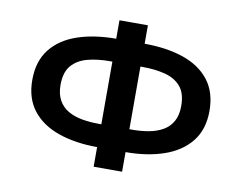

<svg xmlns="http://www.w3.org/2000/svg" viewBox="-81 -847 1238 984"><g transform="rotate(10 538.0 -355.0)"><path d="M464 26V-100L499 -76H466Q351 -76 263 -106.5Q175 -137 126 -199.5Q77 -262 77 -358Q77 -455 126 -517.5Q175 -580 262.5 -610Q350 -640 466 -640H499L464 -615V-736H612V-615L576 -640H610Q727 -640 814.5 -610Q902 -580 950.5 -517.5Q999 -455 999 -358Q999 -262 949.5 -199.5Q900 -137 812.5 -106.5Q725 -76 610 -76H576L612 -100V26ZM465 -158V-558L495 -521H451Q388 -521 336.5 -507.5Q285 -494 254.5 -459Q224 -424 224 -358Q224 -310 242 -278Q260 -246 291 -228Q322 -210 363 -202.5Q404 -195 451 -195H495ZM611 -158 580 -195H624Q671 -195 712 -202.5Q753 -210 784.5 -228Q816 -246 834 -278Q852 -310 852 -358Q852 -424 822 -459Q792 -494 740 -507.5Q688 -521 624 -521H580L611 -558Z"/></g></svg>

Font: Nunito Sans 7pt SemiExpanded
Style: Bold
Weight: 700
Width: 6
Designer: Vernon Adams
Foundry: Vernon Adams
Version: Version 3.101;gftools[0.9.27]